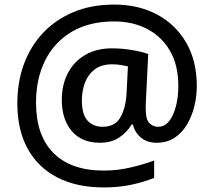

<svg xmlns="http://www.w3.org/2000/svg" viewBox="-20 -734 938 842"><path d="M843 -357Q843 -311 832 -267Q821 -223 799.5 -187Q778 -151 745 -129.5Q712 -108 667 -108Q624 -108 597 -131.5Q570 -155 563 -188H557Q538 -155 503.5 -131.5Q469 -108 418 -108Q338 -108 294.5 -159.5Q251 -211 251 -296Q251 -362 277.5 -413Q304 -464 353.5 -493Q403 -522 470 -522Q515 -522 559.5 -514.5Q604 -507 630 -497L620 -294Q619 -278 619 -269.5Q619 -261 619 -258Q619 -209 635.5 -193.5Q652 -178 673 -178Q702 -178 721.5 -202.5Q741 -227 751.5 -268Q762 -309 762 -358Q762 -448 725.5 -511Q689 -574 625.5 -607Q562 -640 481 -640Q370 -640 293.5 -594Q217 -548 177.5 -468Q138 -388 138 -284Q138 -140 214.5 -63Q291 14 435 14Q495 14 552.5 0.5Q610 -13 656 -30V46Q612 64 556.5 76Q501 88 436 88Q316 88 231 44Q146 0 101 -82.5Q56 -165 56 -281Q56 -374 85 -453Q114 -532 169.5 -590.5Q225 -649 303.5 -681.5Q382 -714 481 -714Q586 -714 667.5 -671Q749 -628 796 -548Q843 -468 843 -357ZM339 -294Q339 -233 363.5 -205.5Q388 -178 430 -178Q484 -178 507.5 -218.5Q531 -259 535 -323L541 -443Q528 -446 510 -449Q492 -452 472 -452Q424 -452 394.5 -429Q365 -406 352 -370Q339 -334 339 -294Z"/></svg>

Font: Noto Sans Kannada Medium
Style: Regular
Weight: 500
Designer: Jelle Bosma - Monotype Design Team
Foundry: Monotype Imaging Inc.
Version: Version 2.005; ttfautohint (v1.8.4.7-5d5b)